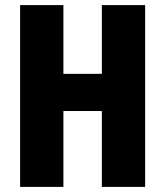

<svg xmlns="http://www.w3.org/2000/svg" viewBox="-20 -734 649 754"><path d="M550 0H380V-298H229V0H59V-714H229V-444H380V-714H550Z"/></svg>

Font: Noto Sans Sinhala ExtraCondensed Black
Style: Regular
Weight: 900
Width: 2
Designer: Jelle Bosma - Monotype Design Team
Foundry: Monotype Imaging Inc.
Version: Version 2.006; ttfautohint (v1.8.4.7-5d5b)